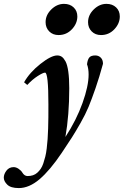

<svg xmlns="http://www.w3.org/2000/svg" viewBox="-91 -733 643 998"><path d="M434.1 -550.8Q404.3 -550.8 385.5 -569.8Q366.7 -588.9 366.7 -617.7Q366.7 -654.8 396.2 -683.8Q425.8 -712.9 462.4 -712.9Q493.2 -712.9 512.5 -694.6Q531.7 -676.3 531.7 -647.5Q531.7 -610.8 503.4 -580.8Q475.1 -550.8 434.1 -550.8ZM213.4 -550.8Q183.6 -550.8 164.8 -569.8Q146 -588.9 146 -617.7Q146 -654.8 175.5 -683.8Q205.1 -712.9 241.7 -712.9Q272.5 -712.9 291.7 -694.6Q311 -676.3 311 -647.5Q311 -610.8 282.7 -580.8Q254.4 -550.8 213.4 -550.8ZM6.8 244.6Q-35.2 244.6 -53.2 226.8Q-71.3 209 -71.3 190.4Q-71.3 172.4 -57.6 154.1Q-43.9 135.7 -20 135.7Q-7.3 135.7 5.6 144.5Q18.6 153.3 24.4 163.1Q35.6 182.1 52.2 182.1Q67.4 182.1 80.1 178Q92.8 173.8 102.8 164.8Q112.8 155.8 120.6 144.5Q128.4 133.3 134.3 115.7Q140.1 98.1 144.5 80.8Q148.9 63.5 151.9 38.1Q154.8 12.7 156.5 -10Q158.2 -32.7 159.2 -64.9Q160.2 -97.2 160.4 -124.3Q160.6 -151.4 160.6 -189.5Q160.6 -355.5 143.1 -355.5Q132.8 -355.5 105.2 -337.9Q77.6 -320.3 50.8 -291.5L34.2 -305.2Q63 -356.4 118.9 -400.6Q174.8 -444.8 206.5 -444.8Q219.7 -444.8 229.7 -438.2Q239.7 -431.6 249.3 -414.3Q258.8 -397 263.9 -361.6Q269 -326.2 269 -274.4Q269 -135.3 249 -21Q306.2 -108.9 337.9 -197.5Q369.6 -286.1 369.6 -345.2Q369.6 -377 361.3 -398.9Q364.3 -423.8 373.3 -434.3Q382.3 -444.8 404.3 -444.8Q421.4 -444.8 432.9 -433.3Q444.3 -421.9 444.3 -401.4Q425.3 -331.5 405.5 -274.4Q385.7 -217.3 369.4 -177.7Q353 -138.2 326.9 -92.5Q300.8 -46.9 283.2 -19.3Q265.6 8.3 230 61.5Q168.9 152.3 114.7 198.5Q60.5 244.6 6.8 244.6Z"/></svg>

Font: Elstob ExtraBold
Style: Italic
Weight: 800
Italic angle: -20°
Designer: Peter S. Baker
Version: Version 1.015